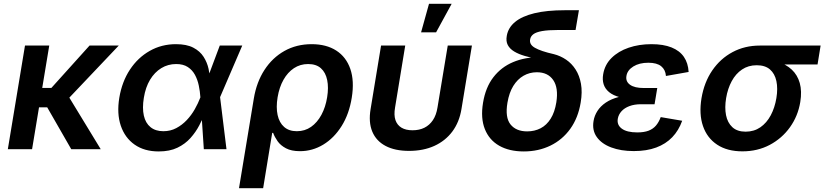

<svg xmlns="http://www.w3.org/2000/svg" viewBox="-20 -781 4315 1005"><path d="M237.8 -542.5 147.9 0H21L110.8 -542.5ZM601.6 -542.5 294.9 -219.2H148.9L164.6 -320.8H249L448.7 -542.5ZM353 0 224.6 -223.6 326.2 -297.4 507.3 0Z M810.5 11.7Q735.8 11.7 684.8 -23.9Q633.8 -59.6 612.3 -123Q590.8 -186.5 604.5 -269.5Q618.7 -354 660.2 -416.7Q701.7 -479.5 763.7 -514.6Q825.7 -549.8 900.9 -549.8Q957 -549.8 991.9 -531.5Q1026.9 -513.2 1045.7 -483.6Q1064.5 -454.1 1071.8 -420.2Q1079.1 -386.2 1080.1 -355.5H1120.6L1131.8 -273.9L1165.5 0H1046.9L1028.8 -272.9Q1026.9 -302.7 1020.5 -333.3Q1014.2 -363.8 1000.5 -389.2Q986.8 -414.6 962.9 -430.2Q939 -445.8 902.3 -445.8Q859.4 -445.8 824.2 -424.3Q789.1 -402.8 765.4 -363.5Q741.7 -324.2 732.9 -269Q724.1 -215.3 732.9 -176Q741.7 -136.7 767.8 -115.5Q793.9 -94.2 835 -94.2Q872.1 -94.2 902.6 -110.4Q933.1 -126.5 957.5 -152.3Q981.9 -178.2 999.5 -209.2Q1017.1 -240.2 1028.3 -270L1130.4 -542.5H1248L1130.9 -270L1093.3 -191.4H1054.2Q1041.5 -160.2 1023.2 -125Q1004.9 -89.8 977.1 -58.6Q949.2 -27.3 908.7 -7.8Q868.2 11.7 810.5 11.7Z M1231 204.1 1308.6 -265.1Q1322.8 -351.1 1364.3 -415Q1405.8 -479 1469 -514.4Q1532.2 -549.8 1611.3 -549.8Q1688 -549.8 1740 -516.4Q1792 -482.9 1813.7 -420.2Q1835.4 -357.4 1821.3 -270Q1807.6 -184.1 1768.1 -121.1Q1728.5 -58.1 1671.9 -23.9Q1615.2 10.3 1550.3 10.3Q1504.9 10.3 1476.6 -4.9Q1448.2 -20 1432.9 -42Q1417.5 -64 1409.7 -85.4H1404.8L1357.4 204.1ZM1533.7 -94.2Q1575.7 -94.2 1608.2 -116.9Q1640.6 -139.6 1662.4 -179.9Q1684.1 -220.2 1692.4 -272Q1700.7 -322.8 1692.6 -362.1Q1684.6 -401.4 1659.9 -423.6Q1635.3 -445.8 1592.8 -445.8Q1551.3 -445.8 1518.6 -424.1Q1485.8 -402.3 1463.9 -363.5Q1441.9 -324.7 1433.1 -272Q1424.3 -219.2 1433.1 -179Q1441.9 -138.7 1467.3 -116.5Q1492.7 -94.2 1533.7 -94.2Z M2121.1 8.8Q2047.4 8.8 1998.3 -17.1Q1949.2 -43 1928.7 -92Q1908.2 -141.1 1919.9 -210.4L1974.6 -542.5H2101.1L2047.9 -218.3Q2041 -178.7 2050 -152.3Q2059.1 -126 2081.8 -112.5Q2104.5 -99.1 2139.2 -99.1Q2174.8 -99.1 2201.7 -112.5Q2228.5 -126 2246.1 -152.3Q2263.7 -178.7 2270 -218.3L2323.7 -542.5H2450.2L2395.5 -210.4Q2384.3 -141.6 2347.7 -92.5Q2311 -43.5 2253.4 -17.3Q2195.8 8.8 2121.1 8.8ZM2184.1 -611.8 2225.6 -761.2H2344.2L2262.7 -611.8Z M2721.7 11.7Q2645.5 11.7 2593 -18.3Q2540.5 -48.3 2517.8 -105.5Q2495.1 -162.6 2508.3 -242.7Q2521.5 -323.7 2562.5 -376.7Q2603.5 -429.7 2665.5 -455.8Q2727.5 -481.9 2803.2 -481.9L2801.3 -470.7Q2760.7 -478.5 2727.5 -488Q2694.3 -497.6 2671.4 -511.5Q2648.4 -525.4 2637.9 -545.4Q2627.4 -565.4 2632.8 -594.2Q2640.1 -636.2 2676 -666Q2711.9 -695.8 2777.1 -711.7Q2842.3 -727.5 2937 -727.5H3010.3L2992.7 -624H2902.3Q2849.1 -624 2817.6 -618.4Q2786.1 -612.8 2771.7 -601.8Q2757.3 -590.8 2754.9 -574.7Q2752.4 -561.5 2758.5 -550.5Q2764.6 -539.6 2780 -530.8Q2795.4 -522 2819.8 -513.7Q2844.2 -505.4 2878.9 -497.6Q2913.6 -488.8 2943.1 -468.8Q2972.7 -448.7 2992.9 -417.2Q3013.2 -385.7 3021 -342.5Q3028.8 -299.3 3019.5 -244.1Q3006.3 -164.1 2965.1 -106.7Q2923.8 -49.3 2861.1 -18.8Q2798.3 11.7 2721.7 11.7ZM2739.3 -93.3Q2778.3 -93.3 2809.8 -109.6Q2841.3 -126 2862.5 -159.9Q2883.8 -193.8 2892.1 -245.6Q2903.8 -321.3 2875.7 -362.1Q2847.7 -402.8 2790 -402.8Q2752 -402.8 2720.2 -384.5Q2688.5 -366.2 2666.7 -331.1Q2645 -295.9 2636.2 -243.7Q2623 -166 2652.3 -129.6Q2681.6 -93.3 2739.3 -93.3Z M3297.4 9.8Q3230 9.8 3179.4 -9.3Q3128.9 -28.3 3103.8 -63.7Q3078.6 -99.1 3086.9 -147.9Q3091.3 -175.3 3107.2 -200.2Q3123 -225.1 3151.1 -244.1Q3179.2 -263.2 3221.7 -274.2Q3264.2 -285.2 3321.8 -285.2H3414.6L3406.2 -235.4H3335.4Q3300.8 -235.4 3274.7 -225.6Q3248.5 -215.8 3233.2 -198.7Q3217.8 -181.6 3213.9 -160.2Q3208 -127.4 3234.6 -107.7Q3261.2 -87.9 3315.9 -87.9Q3351.1 -87.9 3374.8 -96.9Q3398.4 -106 3413.6 -123.8Q3428.7 -141.6 3438.5 -168L3550.8 -148.9Q3532.7 -98.1 3498.8 -62.7Q3464.8 -27.3 3414.8 -8.8Q3364.7 9.8 3297.4 9.8ZM3318.8 -261.7Q3263.7 -261.7 3226.6 -271.5Q3189.5 -281.2 3168.2 -298.8Q3147 -316.4 3139.6 -340.1Q3132.3 -363.8 3137.2 -392.1Q3145.5 -442.4 3180.9 -477.5Q3216.3 -512.7 3270.5 -531.2Q3324.7 -549.8 3389.6 -549.8Q3452.6 -549.8 3495.1 -532.7Q3537.6 -515.6 3559.8 -483.2Q3582 -450.7 3584.5 -404.3L3465.8 -383.3Q3463.4 -416 3440.9 -434.3Q3418.5 -452.6 3373.5 -452.6Q3326.2 -452.6 3294.7 -432.9Q3263.2 -413.1 3258.8 -382.3Q3254.4 -354 3278.1 -337.2Q3301.8 -320.3 3349.6 -320.3H3420.4L3410.6 -261.7Z M3866.2 11.2Q3786.6 11.2 3733.9 -23.7Q3681.2 -58.6 3659.7 -121.1Q3638.2 -183.6 3651.9 -267.1Q3666 -350.6 3708.3 -412.4Q3750.5 -474.1 3814.5 -508.3Q3878.4 -542.5 3957.5 -542.5H4275.4L4259.3 -443.4H4024.4L3940.9 -439.5Q3897 -439.5 3864 -417.2Q3831.1 -395 3810.1 -356.2Q3789.1 -317.4 3780.8 -267.6Q3772.5 -217.8 3780.3 -178.2Q3788.1 -138.7 3813.5 -115.2Q3838.9 -91.8 3882.8 -91.8Q3926.8 -91.8 3960 -114.7Q3993.2 -137.7 4014.4 -177.5Q4035.6 -217.3 4043.9 -267.6Q4052.2 -317.9 4043.9 -356.7Q4035.6 -395.5 4010.3 -417.5Q3984.9 -439.5 3940.9 -439.5L3946.3 -472.7Q4003.4 -472.7 4048.8 -458.7Q4094.2 -444.8 4124.3 -416.7Q4154.3 -388.7 4166.3 -346.2Q4178.2 -303.7 4168.9 -246.6Q4156.7 -173.3 4115 -115Q4073.2 -56.6 4009.3 -22.7Q3945.3 11.2 3866.2 11.2Z"/></svg>

Font: Inter 16pt SemiBold
Style: Italic
Weight: 600
Italic angle: -9.3988°
Version: Version 4.001;git-66647c0bb